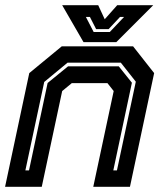

<svg xmlns="http://www.w3.org/2000/svg" viewBox="-22 -718 632 738"><path d="M-2.5 0 90.5 -437 215.5 -540H489.5L570.5 -437L477.5 0H336.5L415 -368L391 -398.5H254L217 -368L138.5 0ZM75.5 -63H89.5L161 -399L239.5 -463H434.5L485 -400L413.5 -63H427.5L500 -404L442.5 -477H237.5L148 -403ZM299 -556 217 -698H355.5L380.5 -644L428.5 -698H567L425 -556ZM338 -595H400L455 -653H439.5L395.5 -606H347.5L323.5 -653H308Z"/></svg>

Font: Tourney
Style: Bold Italic
Weight: 700
Italic angle: -12°
Version: Version 1.015